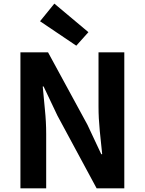

<svg xmlns="http://www.w3.org/2000/svg" viewBox="-20 -1026 789 1046"><path d="M91.3 0V-740.8H241.8L456.5 -346L531.7 -185.8H536.7Q530.6 -243.5 523.6 -312.7Q516.7 -381.9 516.7 -445.4V-740.8H657.2V0H506.4L292.7 -396.4L217.5 -555H212.8Q217.9 -495.4 224.7 -428.3Q231.6 -361.2 231.6 -296.7V0ZM395.6 -777.1 198.1 -910.2 276.1 -1006.3 461.7 -850.7Z"/></svg>

Font: Noto Sans JP
Style: Regular
Weight: 100
Designer: Ryoko NISHIZUKA 西塚涼子 (kana, bopomofo & ideographs); Paul D. Hunt (Latin, Greek & Cyrillic); Sandoll Communications 산돌커뮤니
Foundry: Adobe
Version: Version 2.004;hotconv 1.0.118;makeotfexe 2.5.65603